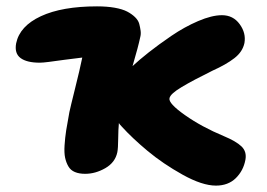

<svg xmlns="http://www.w3.org/2000/svg" viewBox="-20 -518 841 604"><path d="M248 28.8Q229 28.8 215.6 23.2Q202.1 17.6 195.1 5.4Q188 -6.8 184.8 -22Q181.6 -37.1 183.1 -60.8Q184.6 -84.5 188.2 -107.9Q191.9 -131.3 198.2 -165Q201.7 -181.6 216.3 -240.2Q231 -298.8 238.8 -336.9Q212.4 -334 182.1 -329.8Q151.9 -325.7 133.3 -323.2Q114.7 -320.8 105 -320.8Q64.5 -320.8 44.7 -335.4Q24.9 -350.1 30.8 -381.8Q42 -436 108.6 -467Q175.3 -498 285.2 -498Q316.4 -498 340.8 -493.7Q365.2 -489.3 379.9 -481.7Q394.5 -474.1 404.8 -464.1Q415 -454.1 418 -443.1Q420.9 -432.1 422.4 -421.1Q423.8 -410.2 420.9 -399.9Q415.5 -373.5 397 -310.1Q418 -329.6 448.2 -353.5Q478.5 -377.4 519.3 -405.3Q560.1 -433.1 603.3 -451.7Q646.5 -470.2 678.2 -470.2Q713.4 -470.2 733.9 -442.1Q754.4 -414.1 749 -382.8Q743.2 -355 717.3 -335Q691.4 -314.9 648.9 -295.9Q587.4 -265.6 551.5 -244.1Q515.6 -222.7 513.2 -209Q509.3 -192.9 562 -155.8Q614.7 -118.7 684.1 -89.8Q722.7 -73.7 739.7 -57.4Q756.8 -41 752 -15.1Q745.6 19 721.7 42.5Q697.8 65.9 659.2 65.9Q616.2 65.9 554.4 31.5Q492.7 -2.9 444.3 -43.2Q396 -83.5 362.8 -120.1Q356 -127 354 -130.9Q352.1 -110.8 351.8 -81.3Q351.6 -51.8 349.1 -39.1Q342.3 -6.8 311.3 11Q280.3 28.8 248 28.8Z"/></svg>

Font: Shantell Sans Irregular Bouncy
Style: Italic
Weight: 800
Italic angle: -11.31°
Designer: Stephen Nixon, Anya Danilova, Shantell Martin
Foundry: Arrow Type
Version: Version 1.006;[9816181b4]